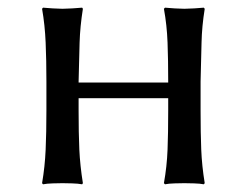

<svg xmlns="http://www.w3.org/2000/svg" viewBox="-20 -478 635 501"><path d="M101.1 -265.1Q101.1 -321.3 99.1 -366.9Q97.2 -412.6 89.8 -455.1L92.3 -458Q102.1 -457 117.7 -456.1Q133.3 -455.1 143.1 -455.1Q152.8 -455.1 168.5 -456.1Q184.1 -457 194.3 -458L196.3 -455.1Q189 -409.2 187.7 -366.9Q186.5 -324.7 185.1 -265.1V-262.7H418.9V-265.1Q418.9 -321.3 417.2 -366.9Q415.5 -412.6 407.7 -455.1L410.6 -458Q419.9 -457 435.5 -456.1Q451.2 -455.1 460.9 -455.1Q470.7 -455.1 486.6 -456.1Q502.4 -457 511.7 -458L514.2 -455.1Q506.8 -409.2 505.9 -366.9Q504.9 -324.7 503.4 -265.1V-189.9Q503.4 -130.4 505.1 -87.9Q506.8 -45.4 514.2 0L511.7 2.9Q502.4 1 486.6 0.5Q470.7 0 460.9 0Q451.2 0 435.5 0.5Q419.9 1 410.6 2.9L407.7 0Q415.5 -43.5 417.2 -87.4Q418.9 -131.3 418.9 -189.9V-221.7H185.1V-189.9Q185.1 -130.4 187 -87.9Q189 -45.4 196.3 0L194.3 2.9Q184.1 1 168.5 0.5Q152.8 0 143.1 0Q133.3 0 117.7 0.5Q102.1 1 92.3 2.9L89.8 0Q97.2 -43.5 99.1 -87.4Q101.1 -131.3 101.1 -189.9Z"/></svg>

Font: Kurinto Seri
Style: Regular
Weight: 400
Designer: Kurinto was developed by Clint Goss from a range of fonts that are compatible with the SIL Open Font License Version 1.1
Foundry: Clinton F. Goss
Version: Version 2.196; July 25, 2020